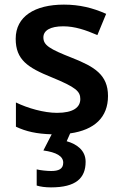

<svg xmlns="http://www.w3.org/2000/svg" viewBox="-20 -572 529 832"><path d="M351 129C351 79 312 52 269 40L284 6C390 -9 448 -64 448 -156C448 -248 389 -283 293 -321C194 -360 168 -376 168 -410C168 -440 198 -458 254 -458C304 -458 351 -442 402 -420L440 -512C382 -538 324 -552 257 -552C131 -552 48 -501 48 -404C48 -313 100 -279 204 -237C309 -194 328 -176 328 -143C328 -107 298 -83 227 -83C171 -83 100 -103 49 -128V-23C93 -2 139 8 204 10L168 80C225 88 254 105 254 133C254 161 233 169 202 169C183 169 155 166 139 162V232C155 237 176 240 201 240C309 240 351 200 351 129Z"/></svg>

Font: Noto Sans New Tai Lue Semibold
Style: Regular
Weight: 600
Designer: Monotype Design Team
Foundry: Monotype Imaging Inc.
Version: Version 2.004